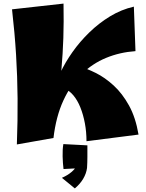

<svg xmlns="http://www.w3.org/2000/svg" viewBox="-20 -787 814 1070"><path d="M74 18Q79 -116 78 -238.5Q77 -361 69.5 -482.5Q62 -604 47 -735L334 -767Q336 -664 333 -575.5Q330 -487 322.5 -402Q315 -317 304 -224Q293 -131 278 -18ZM278 -18V-274Q289 -323 316 -381Q343 -439 384 -497Q425 -555 478 -606.5Q531 -658 593.5 -696Q656 -734 726 -750L735 -502Q648 -496 571.5 -464.5Q495 -433 434 -373.5Q373 -314 332.5 -225.5Q292 -137 278 -18ZM462 0Q462 -52 453 -100Q444 -148 428 -188Q412 -228 389 -255.5Q366 -283 339 -293L417 -419Q462 -406 513.5 -380.5Q565 -355 613.5 -310.5Q662 -266 699 -199Q736 -132 752 -37ZM397 263 325 204Q357 190 378.5 171.5Q400 153 402 142L429 150L334 155Q330 123 329 84.5Q328 46 333 16L467 23Q467 57 467 87.5Q467 118 465 149Q461 180 443.5 209.5Q426 239 397 263Z"/></svg>

Font: Marhey
Style: Bold
Weight: 700
Designer: Nur Syamsi & Bustanul Arifin
Foundry: Namelatype
Version: Version 1.000